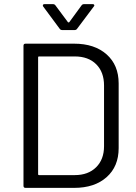

<svg xmlns="http://www.w3.org/2000/svg" viewBox="-20 -912 658 932"><path d="M104 0Q94 0 94 -10V-690Q94 -700 104 -700H340Q439 -700 497.5 -648Q556 -596 556 -507V-193Q556 -104 497.5 -52Q439 0 340 0ZM165 -66Q165 -62 169 -62H343Q408 -62 446.5 -100Q485 -138 485 -202V-497Q485 -562 447 -600Q409 -638 343 -638H169Q165 -638 165 -634ZM190 -880Q188 -882 188 -886Q188 -888 190 -890Q192 -892 196 -892H236Q245 -892 249 -886L310 -804Q311 -803 313 -803Q315 -803 316 -804L376 -886Q380 -892 389 -892H429Q435 -892 436.5 -889.5Q438 -887 438 -886Q438 -883 435 -880L354 -772Q350 -766 341 -766H283Q274 -766 270 -772Z"/></svg>

Font: LinhAnh
Style: Regular
Weight: 400
Designer: Jeremy Tribby
Foundry: Tribby Type
Version: Version 1.408